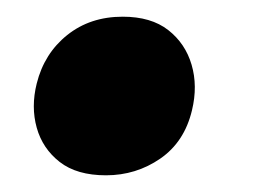

<svg xmlns="http://www.w3.org/2000/svg" viewBox="-20 -200 329 230"><path d="M107 10Q72 10 51.5 -6Q31 -22 24 -47Q17 -72 24 -100Q33 -136 60.5 -158Q88 -180 127 -180Q161 -180 181.5 -164Q202 -148 209.5 -122.5Q217 -97 210 -68Q201 -30 172 -10Q143 10 107 10Z"/></svg>

Font: Ysabeau Infant Black
Style: Italic
Weight: 900
Italic angle: -12°
Designer: Christian Thalmann (Catharsis Fonts)
Version: Version 2.001;gftools[0.9.30]; featfreeze: ss01,ss02,lnum